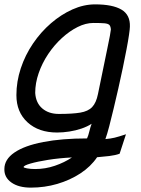

<svg xmlns="http://www.w3.org/2000/svg" viewBox="-26 -652 646 878"><path d="M115 206Q59 206 26 182.5Q-7 159 -6 121Q-6 77 40 45.5Q86 14 171.5 -2.5Q257 -19 372 -19Q378 -32 382.5 -51Q387 -70 393 -86Q373 -73 346.5 -64Q320 -55 291 -50.5Q262 -46 235 -46Q151 -46 100 -92.5Q49 -139 49 -217Q49 -279 69 -339.5Q89 -400 125 -453Q161 -506 207.5 -546Q254 -586 305.5 -609Q357 -632 409 -632Q489 -632 529.5 -608Q570 -584 568 -530Q568 -521 564 -493Q560 -465 552.5 -426Q545 -387 535.5 -341Q526 -295 515 -247Q504 -199 493.5 -155Q483 -111 473.5 -74.5Q464 -38 456 -16Q480 -18 498.5 -22.5Q517 -27 550 -38L521 51Q502 58 473.5 61.5Q445 65 418 67Q389 110 341.5 141Q294 172 236 189Q178 206 115 206ZM135 121Q181 121 225 106Q269 91 303 68Q244 71 194 79Q144 87 113 96Q82 105 82 112Q82 115 98 118Q114 121 135 121ZM243 -131Q305 -131 341 -137Q377 -143 395.5 -162.5Q414 -182 422 -222Q450 -360 465 -431Q480 -502 481 -517Q480 -532 474 -538Q468 -544 451.5 -545.5Q435 -547 401 -547Q366 -547 329 -528.5Q292 -510 257 -478Q222 -446 194.5 -405Q167 -364 151 -318Q135 -272 135 -227Q138 -181 167.5 -156Q197 -131 243 -131Z"/></svg>

Font: Victor Mono Thin SemiBold
Style: Italic
Weight: 600
Italic angle: -12°
Monospace: yes
Version: Version 1.561;gftools[0.9.30]